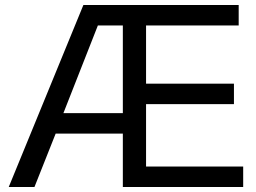

<svg xmlns="http://www.w3.org/2000/svg" viewBox="-20 -749 1024 769"><path d="M472 -296V-647H372L234 -296ZM472 -214H203L118 0H15L314 -729H936V-647H565V-414H917V-332H565V-82H954V0H472Z"/></svg>

Font: Autonym
Style: Regular
Weight: 500
Version: Version 1.0.20131126